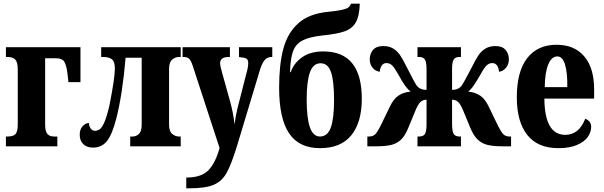

<svg xmlns="http://www.w3.org/2000/svg" viewBox="-20 -791 3264 1038"><path d="M12 -53H21Q52 -53 64 -66.5Q76 -80 76 -118V-416Q76 -455 62.5 -469Q49 -483 21 -483H12V-536H415V-347H350L344 -399Q338 -442 326.5 -459Q315 -476 283 -476H224V-118Q224 -81 236 -67Q248 -53 272 -53H290V0H12Z M411 -63Q411 -93 427.5 -109.5Q444 -126 461 -126Q461 -109 470 -96.5Q479 -84 492 -84Q507 -84 519 -92Q531 -100 544 -129.5Q557 -159 571 -218Q601 -368 601 -421Q601 -458 585 -470.5Q569 -483 538 -483H527V-536H957V-483H947Q928 -483 911 -469Q894 -455 894 -418V-118Q894 -81 911 -67Q928 -53 947 -53H957V0H684V-53H698Q716 -53 731 -67Q746 -81 746 -118V-479H659Q643 -288 610 -155Q587 -64 558.5 -28.5Q530 7 483 7Q450 7 430.5 -11.5Q411 -30 411 -63Z M987 169Q1068 169 1106.5 129.5Q1145 90 1167 9L1022 -435Q1012 -465 1002 -474Q992 -483 972 -483H967V-536H1223V-483H1219Q1193 -483 1181.5 -474.5Q1170 -466 1170 -450Q1170 -434 1181 -397L1225 -239Q1242 -176 1248 -118Q1254 -166 1264 -206L1312 -394Q1316 -406 1319 -422.5Q1322 -439 1322 -450Q1322 -468 1312 -474Q1302 -480 1276 -482L1272 -483V-536H1452V-483H1449Q1426 -483 1411.5 -467Q1397 -451 1385 -412L1262 -4Q1231 97 1205.5 143Q1180 189 1135.5 208Q1091 227 1004 227H987Z M1489 -318Q1489 -441 1511.5 -526.5Q1534 -612 1592 -664.5Q1650 -717 1753 -727Q1803 -732 1828 -737.5Q1853 -743 1863 -750.5Q1873 -758 1877 -771H1925Q1923 -704 1903.5 -670Q1884 -636 1843 -621.5Q1802 -607 1721 -599Q1650 -591 1614 -571.5Q1578 -552 1564 -513Q1550 -474 1548 -401H1552Q1567 -448 1612 -480.5Q1657 -513 1728 -513Q1936 -513 1936 -257Q1936 -130 1879.5 -60Q1823 10 1710 10Q1597 10 1543 -70Q1489 -150 1489 -318ZM1786 -251Q1786 -353 1769.5 -401Q1753 -449 1713 -449Q1673 -449 1655.5 -400Q1638 -351 1638 -253Q1638 -152 1655.5 -102.5Q1673 -53 1710 -53Q1751 -53 1768.5 -102Q1786 -151 1786 -251Z M1966 -53H1975Q1996 -53 2008.5 -65Q2021 -77 2041 -118L2087 -213Q2107 -256 2134 -274Q2161 -292 2200 -296Q2185 -307 2169.5 -328.5Q2154 -350 2133 -389Q2113 -425 2100 -437.5Q2087 -450 2069 -450Q2053 -450 2044 -437Q2035 -424 2033 -403Q2010 -406 1994.5 -424.5Q1979 -443 1979 -470Q1979 -501 1997 -521.5Q2015 -542 2052 -542Q2084 -542 2106 -528.5Q2128 -515 2143.5 -492Q2159 -469 2179 -428Q2222 -343 2233 -328Q2251 -305 2286 -305V-416Q2286 -456 2277 -469.5Q2268 -483 2246 -483H2237V-536H2472V-483H2464Q2442 -483 2433 -469.5Q2424 -456 2424 -418V-305Q2458 -305 2476 -328Q2485 -341 2511 -390L2531 -428Q2551 -469 2566.5 -492Q2582 -515 2604.5 -528.5Q2627 -542 2659 -542Q2695 -542 2713 -521.5Q2731 -501 2731 -470Q2731 -443 2715.5 -424.5Q2700 -406 2678 -403Q2673 -450 2641 -450Q2624 -450 2610.5 -437Q2597 -424 2578 -389Q2557 -352 2541.5 -329.5Q2526 -307 2511 -296Q2549 -292 2576 -274Q2603 -256 2623 -213L2669 -118Q2689 -77 2701.5 -65Q2714 -53 2734 -53H2743V0H2697Q2647 0 2616 -7.5Q2585 -15 2562.5 -36.5Q2540 -58 2523 -99L2485 -191Q2470 -228 2456.5 -240Q2443 -252 2424 -252V-121Q2424 -82 2432.5 -67.5Q2441 -53 2464 -53H2472V0H2237V-53H2246Q2269 -53 2277.5 -67Q2286 -81 2286 -121V-252Q2267 -252 2253.5 -240Q2240 -228 2225 -191L2187 -99Q2170 -57 2148 -36Q2126 -15 2095 -7.5Q2064 0 2013 0H1966Z M2774 -265Q2774 -404 2830 -476.5Q2886 -549 2989 -549Q3085 -549 3138.5 -486.5Q3192 -424 3192 -307V-258H2923Q2924 -158 2952.5 -110Q2981 -62 3036 -62Q3110 -62 3144 -149Q3158 -144 3167 -133Q3176 -122 3176 -105Q3176 -77 3157.5 -50.5Q3139 -24 3099 -7Q3059 10 2999 10Q2887 10 2830.5 -61.5Q2774 -133 2774 -265ZM3047 -320Q3048 -399 3034.5 -442.5Q3021 -486 2993 -486Q2962 -486 2944 -442.5Q2926 -399 2925 -320Z"/></svg>

Font: Noto Serif CondExtraBold
Style: Regular
Weight: 800
Width: 3
Designer: Monotype Design Team
Foundry: Monotype Imaging Inc.
Version: Version 1.001